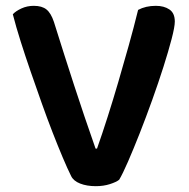

<svg xmlns="http://www.w3.org/2000/svg" viewBox="-20 -631 649 659"><path d="M389 -14Q379 -6 357 1Q335 8 309 8Q278 8 255 -1Q232 -10 224 -27Q212 -51 195.5 -90Q179 -129 160.5 -176.5Q142 -224 123 -277.5Q104 -331 85.5 -384.5Q67 -438 51 -488.5Q35 -539 24 -582Q34 -593 53.5 -602Q73 -611 96 -611Q124 -611 139.5 -598.5Q155 -586 165 -556Q200 -444 234.5 -338Q269 -232 308 -121H313Q331 -172 349.5 -230Q368 -288 386 -349.5Q404 -411 421.5 -473.5Q439 -536 454 -597Q480 -611 515 -611Q543 -611 561.5 -598.5Q580 -586 580 -557Q580 -539 569 -497Q558 -455 541 -401.5Q524 -348 502.5 -288Q481 -228 459.5 -173.5Q438 -119 419.5 -76.5Q401 -34 389 -14Z"/></svg>

Font: Baloo Chettan 2 SemiBold
Style: Regular
Weight: 600
Designer: Maithili Shingre, Unnati Kotecha and Ek Type
Foundry: Ek Type
Version: Version 1.640;hotconv 1.0.111;makeotfexe 2.5.65597; ttfautoh